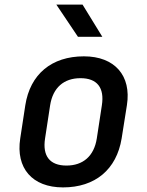

<svg xmlns="http://www.w3.org/2000/svg" viewBox="-20 -805 640 835"><path d="M319 -645H425L339 -785H225ZM254 10C394 10 487 -68 509 -203L532 -348C552 -476 479 -560 345 -560C204 -560 111 -482 90 -347L68 -203C48 -74 120 10 254 10ZM269 -85C197 -85 164 -126 176 -203L198 -347C210 -424 258 -465 330 -465C402 -465 435 -424 423 -347L401 -203C389 -126 341 -85 269 -85Z"/></svg>

Font: JetBrains Mono SemiBold
Style: Italic
Weight: 472
Italic angle: -9°
Monospace: yes
Designer: Philipp Nurullin, Konstantin Bulenkov
Foundry: JetBrains
Version: Version 2.305